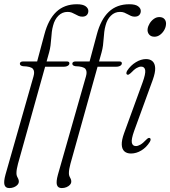

<svg xmlns="http://www.w3.org/2000/svg" viewBox="-30 -734 822 928"><path d="M166.5 -411.5 174.5 -437H293Q299 -437 302.2 -434.8Q305.5 -432.5 305.5 -428Q305.5 -423 301.8 -419.2Q298 -415.5 292 -413.5Q286 -411.5 278.5 -411.5ZM66 -426Q66 -431 70 -434Q74 -437 81.5 -437H149.5L184.5 -567.5Q203.5 -640 242.2 -676.8Q281 -713.5 341.5 -713.5Q370.5 -713.5 383.8 -703.8Q397 -694 397 -681Q397 -669 389.5 -661.2Q382 -653.5 367.5 -653.5Q358 -653.5 349.8 -657Q341.5 -660.5 333.8 -665Q326 -669.5 317.2 -673Q308.5 -676.5 296.5 -676.5Q271 -676.5 252.5 -658.2Q234 -640 226.5 -610Q222.5 -596 220.5 -580Q218.5 -564 217.5 -547.5Q216.5 -531 214.2 -514.2Q212 -497.5 207.5 -481L57 57.5Q53.5 71 51.5 82Q49.5 93 49.5 103.5Q49.5 112.5 52.5 118.8Q55.5 125 58.2 130.5Q61 136 61 143.5Q61 152 54.5 159.2Q48 166.5 37.5 170.8Q27 175 15 175Q-3.5 175 -8.2 159.8Q-13 144.5 -3.5 110L132 -365Q139 -389 129.2 -401Q119.5 -413 81 -414Q72.5 -415.5 69.2 -418.8Q66 -422 66 -426ZM420 -411.5 428 -437H546.5Q552.5 -437 555.8 -434.8Q559 -432.5 559 -428Q559 -423 555.2 -419.2Q551.5 -415.5 545.5 -413.5Q539.5 -411.5 532 -411.5ZM319.5 -426Q319.5 -431 323.5 -434Q327.5 -437 335 -437H403L438 -567.5Q457 -640 495.8 -676.8Q534.5 -713.5 595 -713.5Q624 -713.5 637.2 -703.8Q650.5 -694 650.5 -681Q650.5 -669 643 -661.2Q635.5 -653.5 621 -653.5Q611.5 -653.5 603.2 -657Q595 -660.5 587.2 -665Q579.5 -669.5 570.8 -673Q562 -676.5 550 -676.5Q524.5 -676.5 506 -658.2Q487.5 -640 480 -610Q476 -596 474 -580Q472 -564 471 -547.5Q470 -531 467.8 -514.2Q465.5 -497.5 461 -481L310.5 57.5Q307 71 305 82Q303 93 303 103.5Q303 112.5 306 118.8Q309 125 311.8 130.5Q314.5 136 314.5 143.5Q314.5 152 308 159.2Q301.5 166.5 291 170.8Q280.5 175 268.5 175Q250 175 245.2 159.8Q240.5 144.5 250 110L385.5 -365Q392.5 -389 382.8 -401Q373 -413 334.5 -414Q326 -415.5 322.8 -418.8Q319.5 -422 319.5 -426ZM618.5 -101.5Q604 -61 607.2 -44.5Q610.5 -28 627 -28Q636.5 -28 648.5 -34.8Q660.5 -41.5 677 -59Q682.5 -64.5 686.5 -66.5Q690.5 -68.5 694.5 -66.5Q698 -65 698 -59.8Q698 -54.5 694 -48Q678 -22 653.5 -7Q629 8 603 8Q583 8 571.2 -2.5Q559.5 -13 558.5 -34.5Q557.5 -56 569.5 -89.5L659 -335Q674.5 -377.5 671.8 -394.8Q669 -412 652 -412Q642 -412 630 -405Q618 -398 601.5 -380.5Q596.5 -376 592.5 -373.8Q588.5 -371.5 584.5 -373.5Q580.5 -375.5 580.8 -380.5Q581 -385.5 584.5 -392Q601.5 -418 626.5 -433.2Q651.5 -448.5 676 -448.5Q695.5 -448.5 707.2 -437.8Q719 -427 720 -405.2Q721 -383.5 708.5 -348.5ZM716.5 -556.5Q699.5 -556.5 690.5 -567.5Q681.5 -578.5 683.5 -594.5Q685.5 -608 693.5 -621Q701.5 -634 713.8 -642.8Q726 -651.5 740 -651.5Q757.5 -651.5 766 -640.5Q774.5 -629.5 772 -613Q770.5 -599.5 762.5 -586.5Q754.5 -573.5 742.5 -565Q730.5 -556.5 716.5 -556.5Z"/></svg>

Font: Fraunces 72pt Soft Wonky ExtraLight
Style: Italic
Weight: 250
Italic angle: -16°
Version: Version 1.000;[b76b70a41]